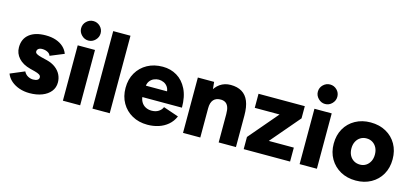

<svg xmlns="http://www.w3.org/2000/svg" viewBox="-63 -1201 3600 1675"><g transform="rotate(15 1737.5 -364.0)"><path d="M239 12Q190 12 147.5 -2.5Q105 -17 74 -43.5Q43 -70 28 -108L156 -162Q169 -136 192 -123.5Q215 -111 239 -111Q264 -111 278 -119.5Q292 -128 292 -143Q292 -159 277.5 -168Q263 -177 236 -184L193 -195Q123 -213 85.5 -254.5Q48 -296 48 -351Q48 -428 101 -470Q154 -512 248 -512Q301 -512 341.5 -498Q382 -484 409.5 -458.5Q437 -433 449 -399L325 -348Q318 -368 296.5 -378.5Q275 -389 249 -389Q227 -389 215 -379.5Q203 -370 203 -354Q203 -342 217.5 -333.5Q232 -325 260 -318L313 -305Q360 -293 392 -268.5Q424 -244 440 -211.5Q456 -179 456 -142Q456 -95 428.5 -60.5Q401 -26 352 -7Q303 12 239 12Z M539 0V-500H695V0ZM617 -564Q582 -564 555.5 -590.5Q529 -617 529 -652Q529 -689 555.5 -714.5Q582 -740 617 -740Q653 -740 679 -714.5Q705 -689 705 -652Q705 -617 679 -590.5Q653 -564 617 -564Z M806 0V-700H962V0Z M1304 12Q1226 12 1166 -21.5Q1106 -55 1072 -114Q1038 -173 1038 -250Q1038 -328 1072.5 -387Q1107 -446 1167 -479Q1227 -512 1306 -512Q1377 -512 1434 -478Q1491 -444 1524.5 -377Q1558 -310 1558 -210H1182L1199 -229Q1199 -195 1213 -169Q1227 -143 1252 -129.5Q1277 -116 1308 -116Q1345 -116 1370.5 -132.5Q1396 -149 1406 -174L1544 -127Q1524 -80 1487.5 -49Q1451 -18 1404 -3Q1357 12 1304 12ZM1203 -294 1187 -314H1411L1397 -294Q1397 -331 1382 -353Q1367 -375 1345 -384.5Q1323 -394 1301 -394Q1279 -394 1256.5 -384.5Q1234 -375 1218.5 -353Q1203 -331 1203 -294Z M1624 0V-500H1771L1780 -408V0ZM1946 0V-256H2102V0ZM1946 -256Q1946 -296 1937 -319.5Q1928 -343 1911.5 -354Q1895 -365 1871 -366Q1826 -367 1803 -341.5Q1780 -316 1780 -264H1733Q1733 -343 1757 -398.5Q1781 -454 1822.5 -483Q1864 -512 1919 -512Q1979 -512 2020 -487.5Q2061 -463 2081.5 -413Q2102 -363 2102 -285V-256Z M2172 0V-110L2396 -373H2172V-500H2590V-390L2365 -126H2591V0Z M2677 0V-500H2833V0ZM2755 -564Q2720 -564 2693.5 -590.5Q2667 -617 2667 -652Q2667 -689 2693.5 -714.5Q2720 -740 2755 -740Q2791 -740 2817 -714.5Q2843 -689 2843 -652Q2843 -617 2817 -590.5Q2791 -564 2755 -564Z M3186 12Q3107 12 3047 -21.5Q2987 -55 2952.5 -114Q2918 -173 2918 -250Q2918 -327 2951.5 -386Q2985 -445 3045.5 -478.5Q3106 -512 3183 -512Q3262 -512 3322.5 -478.5Q3383 -445 3416.5 -386Q3450 -327 3450 -250Q3450 -173 3416.5 -114Q3383 -55 3323 -21.5Q3263 12 3186 12ZM3186 -132Q3216 -132 3239.5 -147Q3263 -162 3276.5 -188.5Q3290 -215 3290 -250Q3290 -285 3276.5 -311.5Q3263 -338 3239 -353Q3215 -368 3184 -368Q3153 -368 3129 -353Q3105 -338 3091.5 -311.5Q3078 -285 3078 -250Q3078 -215 3091.5 -188.5Q3105 -162 3129.5 -147Q3154 -132 3186 -132Z"/></g></svg>

Font: Figtree Light ExtraBold
Style: Regular
Weight: 800
Version: Version 2.001;gftools[0.9.30]